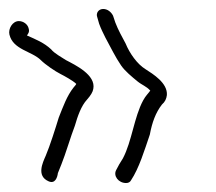

<svg xmlns="http://www.w3.org/2000/svg" viewBox="-76 -454 481 428"><path d="M-55 -377C-47 -343 -5 -340 15 -320C25 -310 47 -295 59 -289C67 -285 87 -274 94 -267C93 -264 90 -262 88 -259C73 -240 65 -217 55 -192C48 -169 35 -128 26 -107C19 -91 5 -62 32 -50C47 -43 52 -59 53 -68L61 -88C70 -110 82 -151 91 -174C97 -195 105 -218 118 -232C126 -241 131 -249 132 -256C138 -287 92 -309 71 -320C62 -326 45 -335 38 -344C22 -359 4 -366 -16 -375C-13 -379 -10 -383 -12 -390C-14 -400 -24 -407 -34 -407C-48 -407 -58 -390 -55 -377ZM183 -75C176 -62 188 -46 205 -46C210 -46 214 -48 216 -52C234 -79 246 -119 258 -154C263 -181 271 -203 285 -221C292 -227 295 -234 296 -242C298 -269 265 -289 248 -300C230 -311 213 -335 204 -357C197 -370 187 -388 181 -404L176 -419C172 -427 164 -434 154 -434C144 -434 137 -425 141 -415L145 -401C149 -390 154 -380 159 -370C171 -348 181 -327 194 -308C203 -295 218 -283 230 -273C241 -264 250 -262 259 -252C254 -245 249 -241 243 -230C223 -193 218 -139 198 -101C191 -90 188 -85 183 -75Z"/></svg>

Font: Stray Cat
Style: OpObl
Weight: 400
Version: Version 1.0